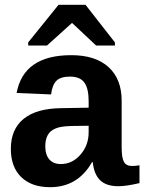

<svg xmlns="http://www.w3.org/2000/svg" viewBox="-20 -767 599 797"><path d="M188 10Q111 10 68 -32Q25 -74 25 -149Q25 -231 78.5 -274Q132 -317 234 -318L348 -320V-347Q348 -400 330 -424.5Q312 -449 271 -449Q232 -449 214.5 -432Q197 -415 192 -375L49 -381Q78 -538 276 -538Q376 -538 430.5 -488.5Q485 -439 485 -349V-156Q485 -112 494.5 -95Q504 -78 528 -78Q544 -78 559 -81V-7Q505 6 471 6Q421 6 395.5 -19Q370 -44 365 -94H362Q303 10 188 10ZM348 -218V-245L277 -244Q230 -243 209 -233Q168 -216 168 -160Q168 -124 185 -105Q202 -86 232 -86Q280 -86 314 -125Q348 -164 348 -218ZM335 -747 457 -591V-578H379L280 -671H278L175 -578H97V-591L223 -747Z"/></svg>

Font: Libra Sans
Style: Bold
Weight: 700
Foundry: Context Ltd
Version: Version 1.000